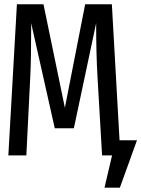

<svg xmlns="http://www.w3.org/2000/svg" viewBox="-20 -726 660 897"><path d="M538.5 -70.8H620L540 150.8H468.2L503.6 0H456.9L435.4 -368.7Q429.2 -475.9 429.2 -617.9L325.1 -126.7H235.9L125.6 -617.9V-591.8Q125.6 -452.3 121.5 -369.7L103.1 0H19L59 -706.2H183.1L283.1 -222.6L377.9 -706.2H502.6Z"/></svg>

Font: Fira Code
Style: Regular
Weight: 400
Designer: Carrois Corporate, Edenspiekermann AG, Nikita Prokopov
Foundry: Carrois Corporate, Edenspiekermann AG, Nikita Prokopov
Version: Version 5.002